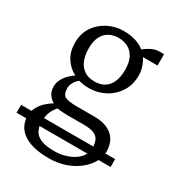

<svg xmlns="http://www.w3.org/2000/svg" viewBox="-227 -692 997 1077"><g transform="rotate(30 271.5 -153.5)"><path d="M576 79.5V130.5H-33V79.5ZM251 261.5Q192.5 261.5 150.5 250.5Q108.5 239.5 81.5 219.5Q54.5 199.5 42 173.2Q29.5 147 29.5 116.5Q29.5 84 43.8 57.8Q58 31.5 79.5 12Q101 -7.5 121.5 -19.5Q101 -31 87.2 -51.5Q73.5 -72 73.5 -102Q73.5 -124.5 84.2 -146Q95 -167.5 112.2 -185.5Q129.5 -203.5 148.5 -214.5Q106 -236.5 80.2 -277Q54.5 -317.5 54.5 -374.5Q54.5 -435 84.5 -478.2Q114.5 -521.5 161.2 -544.5Q208 -567.5 258.5 -567.5Q301.5 -567.5 335.8 -557.2Q370 -547 395.5 -526.5Q405.5 -536.5 433.2 -552Q461 -567.5 492 -567.5H519.5V-494H425Q433.5 -481.5 440.5 -465.8Q447.5 -450 452 -431.8Q456.5 -413.5 456.5 -393.5Q456.5 -332 427.5 -286.8Q398.5 -241.5 351 -216.5Q303.5 -191.5 248 -191.5Q229.5 -191.5 213.8 -193.8Q198 -196 182 -200.5Q165.5 -187 155 -168.5Q144.5 -150 144.5 -130.5Q144.5 -92 165.5 -80.5Q186.5 -69 241.5 -69H354.5Q408.5 -69 443.5 -52.2Q478.5 -35.5 496 -5Q513.5 25.5 513.5 66Q513.5 104.5 493 139.5Q472.5 174.5 436.5 202.2Q400.5 230 353 245.8Q305.5 261.5 251 261.5ZM256.5 211.5Q302 211.5 343 196.5Q384 181.5 409.5 153.8Q435 126 435 89Q435 61.5 426.8 41.5Q418.5 21.5 395.5 10.8Q372.5 0 329 0H223.5Q205 0 187.2 -1.2Q169.5 -2.5 154.5 -5.5Q136 13.5 125 40.5Q114 67.5 114 103.5Q114 136 126.2 160.2Q138.5 184.5 169.8 198Q201 211.5 256.5 211.5ZM256.5 -239.5Q313.5 -239.5 344 -276Q374.5 -312.5 374.5 -383Q374.5 -429.5 359 -459.8Q343.5 -490 316.2 -504.8Q289 -519.5 253 -519.5Q221.5 -519.5 195.2 -506Q169 -492.5 153 -462.8Q137 -433 137 -385Q137 -343.5 149.5 -310.8Q162 -278 188.5 -258.8Q215 -239.5 256.5 -239.5Z"/></g></svg>

Font: Merriweather 24pt SemiCondensed Light
Style: Regular
Weight: 300
Width: 4
Designer: Eben Sorkin
Foundry: Eben Sorkin
Version: Version 2.100